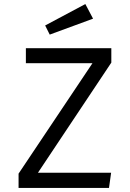

<svg xmlns="http://www.w3.org/2000/svg" viewBox="-20 -926 640 946"><path d="M167 -75H527.5L517 0H71.5V-70.5L435.5 -614.5H107.5V-688.5H528.5V-617.5ZM400.5 -906 438.5 -834 225 -755.5 202.5 -800.5Z"/></svg>

Font: Fast_Mono
Style: Regular
Weight: 400
Monospace: yes
Designer: Carrois Corporate, Edenspiekermann AG, Nikita Prokopov
Foundry: Carrois Corporate, Edenspiekermann AG, Nikita Prokopov
Version: Version 5.002